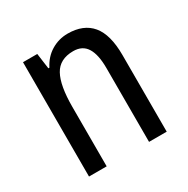

<svg xmlns="http://www.w3.org/2000/svg" viewBox="-130 -664 765 781"><g transform="rotate(-30 252.5 -273.5)"><path d="M286 -547Q360 -547 398 -501.5Q436 -456 436 -360V0H353V-347Q353 -410 333 -442Q313 -474 270 -474Q206 -474 180 -426.5Q154 -379 154 -279V0H71V-537H138L148 -464H153Q173 -504 208.5 -525.5Q244 -547 286 -547Z"/></g></svg>

Font: Noto Sans Thai Cond
Style: Regular
Weight: 400
Width: 3
Designer: Monotype Design Team
Foundry: Monotype Imaging Inc.
Version: Version 2.002; ttfautohint (v1.8.4.7-5d5b)